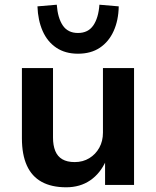

<svg xmlns="http://www.w3.org/2000/svg" viewBox="-20 -785 663 815"><path d="M261 10Q199 10 157 -13Q115 -36 94 -82.5Q73 -129 73 -198V-496H205V-201Q205 -168 214.5 -144.5Q224 -121 244.5 -109Q265 -97 297 -97Q332 -97 359 -113.5Q386 -130 401.5 -158Q417 -186 417 -222V-496H549V0H426V-103H430Q406 -49 363 -19.5Q320 10 261 10ZM311 -557Q257 -557 219 -582.5Q181 -608 161 -653.5Q141 -699 139 -758L221 -765Q225 -709 246.5 -677Q268 -645 311 -645Q354 -645 376 -677Q398 -709 402 -765L484 -758Q483 -699 462.5 -653.5Q442 -608 404 -582.5Q366 -557 311 -557Z"/></svg>

Font: Nunito Sans 9pt
Style: Bold
Weight: 700
Version: Version 3.101;gftools[0.9.27]